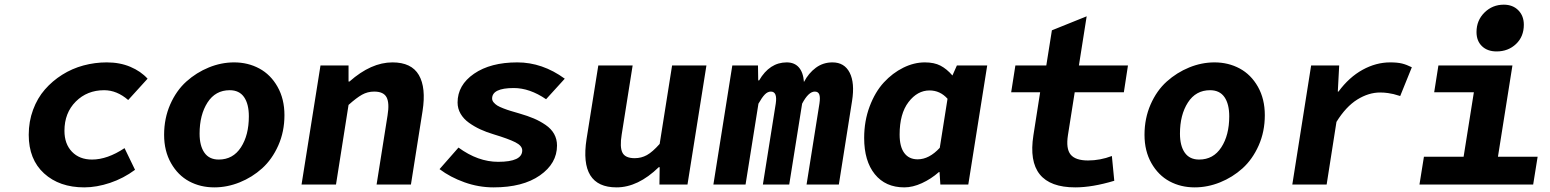

<svg xmlns="http://www.w3.org/2000/svg" viewBox="-20 -790 6636 822"><path d="M340.8 12.2Q234.4 12.2 168.7 -47.6Q103 -107.4 103 -212.9Q103 -270 121.6 -320.1Q140.1 -370.1 172.1 -406.7Q204.1 -443.4 246.3 -470Q288.6 -496.6 337.4 -509.8Q386.2 -522.9 437 -522.9Q493.2 -522.9 538.1 -503.9Q583 -484.9 611.8 -453.1L528.8 -361.8Q480.5 -403.8 425.8 -403.8Q353 -403.8 304.4 -355.2Q255.9 -306.6 255.9 -230Q255.9 -173.8 288.1 -140.4Q320.3 -106.9 374 -106.9Q439.5 -106.9 513.2 -155.8L558.1 -63Q508.8 -26.4 451.2 -7.1Q393.6 12.2 340.8 12.2Z M897.5 12.2Q837.9 12.2 789.8 -13.7Q741.7 -39.6 712.2 -91.6Q682.6 -143.6 682.6 -212.9Q682.6 -283.2 708.7 -342.8Q734.9 -402.3 777.8 -440.9Q820.8 -479.5 874 -501.2Q927.2 -522.9 982.4 -522.9Q1041.5 -522.9 1090.1 -496.8Q1138.7 -470.7 1168.2 -418.5Q1197.8 -366.2 1197.8 -296.9Q1197.8 -226.6 1171.4 -167.2Q1145 -107.9 1102.3 -69.3Q1059.6 -30.8 1006.1 -9.3Q952.6 12.2 897.5 12.2ZM916.5 -106.9Q977.5 -106.9 1011.5 -159.2Q1045.4 -211.4 1045.4 -292Q1045.4 -344.7 1024.9 -374.3Q1004.4 -403.8 963.4 -403.8Q902.3 -403.8 868.4 -351.1Q834.5 -298.3 834.5 -217.8Q834.5 -166 855 -136.5Q875.5 -106.9 916.5 -106.9Z M1271 0 1352.1 -509.8H1472.2V-440.9H1476.1Q1568.8 -522.9 1660.2 -522.9Q1741.7 -522.9 1773.2 -468.8Q1804.7 -414.6 1789.1 -314.9L1739.3 0H1592.3L1639.2 -295.9Q1647.9 -349.1 1635 -373.5Q1622.1 -397.9 1582 -397.9Q1553.7 -397.9 1529.8 -384.5Q1505.9 -371.1 1472.2 -340.8L1418.5 0Z M2092.8 12.2Q2029.3 12.2 1968.5 -9.5Q1907.7 -31.2 1861.8 -65.9L1942.9 -158.2Q2026.4 -97.2 2112.8 -97.2Q2215.8 -97.2 2215.8 -146Q2215.8 -166 2186.3 -180.9Q2156.7 -195.8 2093.8 -214.8Q2062.5 -224.1 2036.6 -236.1Q2010.7 -248 1987.8 -264.4Q1964.8 -280.8 1951.9 -303Q1939 -325.2 1939 -351.1Q1939 -425.8 2009.5 -474.4Q2080.1 -522.9 2194.8 -522.9Q2302.2 -522.9 2397.9 -453.1L2317.9 -365.2Q2247.6 -413.1 2179.7 -413.1Q2086.9 -413.1 2086.9 -368.2Q2086.9 -359.4 2093.5 -351.6Q2100.1 -343.8 2109.1 -338.1Q2118.2 -332.5 2135.3 -325.9Q2152.3 -319.3 2166.3 -315.2Q2180.2 -311 2203.6 -304.2Q2239.3 -293.9 2265.6 -282.7Q2292 -271.5 2315.9 -255.1Q2339.8 -238.8 2352.3 -216.6Q2364.7 -194.3 2364.7 -167Q2364.7 -90.3 2291.5 -39.1Q2218.3 12.2 2092.8 12.2Z M2619.6 12.2Q2459 12.2 2491.2 -194.8L2541.5 -509.8H2688.5L2641.6 -213.9Q2632.8 -160.2 2644.8 -136.5Q2656.7 -112.8 2697.3 -112.8Q2725.6 -112.8 2749.5 -126Q2773.4 -139.2 2804.2 -173.8L2857.4 -509.8H3004.4L2923.3 0H2803.2L2804.2 -74.2H2800.3Q2711.4 12.2 2619.6 12.2Z M3034.2 0 3115.2 -509.8H3225.1L3226.1 -445.8H3230Q3274.9 -522.9 3348.1 -522.9Q3381.3 -522.9 3400.1 -501.5Q3418.9 -480 3421.9 -439Q3441.9 -477.1 3472.9 -500Q3503.9 -522.9 3543.9 -522.9Q3595.2 -522.9 3617.7 -478.8Q3640.1 -434.6 3627.9 -357.9L3571.3 0H3433.1L3488.3 -347.2Q3492.2 -373.5 3487.5 -385.7Q3482.9 -397.9 3468.3 -397.9Q3441.4 -397.9 3414.1 -346.2L3358.9 0H3246.1L3301.3 -347.2Q3308.6 -397.9 3280.3 -397.9Q3266.6 -397.9 3254.4 -385.5Q3242.2 -373 3227.1 -346.2L3171.9 0Z M3851.6 12.2Q3771 12.2 3725.3 -44.2Q3679.7 -100.6 3679.7 -199.2Q3679.7 -272 3703.1 -334.2Q3726.6 -396.5 3763.9 -437Q3801.3 -477.5 3847.2 -500.2Q3893.1 -522.9 3939.5 -522.9Q3979.5 -522.9 4006.3 -509Q4033.2 -495.1 4057.6 -466.8L4076.7 -509.8H4206.5L4125.5 0H4005.9L4002.4 -53.2H3999.5Q3966.3 -23.9 3927 -5.9Q3887.7 12.2 3851.6 12.2ZM3908.7 -107.9Q3958 -107.9 4003.4 -157.2L4036.6 -367.2Q4004.9 -402.8 3959.5 -402.8Q3907.7 -402.8 3869.6 -353Q3831.5 -303.2 3831.5 -213.9Q3831.5 -161.6 3851.6 -134.8Q3871.6 -107.9 3908.7 -107.9Z M4583.5 12.2Q4369.1 12.2 4404.3 -210.9L4433.1 -395H4309.1L4327.1 -509.8H4459.5L4483.4 -660.2L4632.3 -720.2L4599.1 -509.8H4809.1L4791.5 -395H4581.1L4552.2 -211.9Q4543 -153.8 4563.5 -128.4Q4584 -103 4638.2 -103Q4689.9 -103 4740.2 -122.1L4750.5 -16.1Q4656.7 12.2 4583.5 12.2Z M5094.7 12.2Q5035.2 12.2 4987.1 -13.7Q4939 -39.6 4909.4 -91.6Q4879.9 -143.6 4879.9 -212.9Q4879.9 -283.2 4906 -342.8Q4932.1 -402.3 4975.1 -440.9Q5018.1 -479.5 5071.3 -501.2Q5124.5 -522.9 5179.7 -522.9Q5238.8 -522.9 5287.4 -496.8Q5335.9 -470.7 5365.5 -418.5Q5395 -366.2 5395 -296.9Q5395 -226.6 5368.7 -167.2Q5342.3 -107.9 5299.6 -69.3Q5256.8 -30.8 5203.4 -9.3Q5149.9 12.2 5094.7 12.2ZM5113.8 -106.9Q5174.8 -106.9 5208.7 -159.2Q5242.7 -211.4 5242.7 -292Q5242.7 -344.7 5222.2 -374.3Q5201.7 -403.8 5160.6 -403.8Q5099.6 -403.8 5065.7 -351.1Q5031.7 -298.3 5031.7 -217.8Q5031.7 -166 5052.2 -136.5Q5072.8 -106.9 5113.8 -106.9Z M5512.7 0 5593.3 -509.8H5713.4L5707.5 -397.9H5710.4Q5755.9 -459.5 5813.5 -491.2Q5871.1 -522.9 5931.6 -522.9Q5962.4 -522.9 5982.2 -518.1Q6002 -513.2 6024.4 -502L5974.6 -378.9Q5953.6 -385.3 5946 -387.2Q5938.5 -389.2 5922.4 -391.6Q5906.2 -394 5888.7 -394Q5839.4 -394 5790.8 -363.8Q5742.2 -333.5 5701.7 -268.1L5659.7 0Z M6387.2 -569.8Q6348.1 -569.8 6324.7 -592.3Q6301.3 -614.7 6301.3 -652.8Q6301.3 -702.6 6335.4 -736.3Q6369.6 -770 6418 -770Q6456.5 -770 6480.2 -746.1Q6503.9 -722.2 6503.9 -684.1Q6503.9 -633.3 6470.5 -601.6Q6437 -569.8 6387.2 -569.8ZM6057.1 0 6076.2 -119.1H6246.1L6290 -395H6120.1L6138.2 -509.8H6455.1L6393.1 -119.1H6563L6543.9 0Z"/></svg>

Font: Office Code Pro Bold Italic
Style: Regular
Weight: 700
Italic angle: -9°
Designer: Nathan Rutzky & Paul D. Hunt
Foundry: Adobe Systems Incorporated
Version: Version 1.004;PS 001.004;hotconv 1.0.70;makeotf.lib2.5.58329